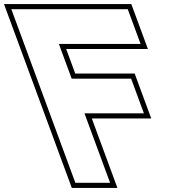

<svg xmlns="http://www.w3.org/2000/svg" viewBox="-310 -830 925 940"><path d="M230.5 -785H315.5L378.2 -615H293.2H-21.8L40.9 -445H246.9H331.9L394.6 -275H309.6H103.6L197.6 -20L229 65H59L27.6 -20L-66.4 -275L-129.1 -445L-223.1 -700L-254.5 -785H-169.5ZM332.9 -810H-290.4L41.5 90H264.8L139.5 -250H430.5L349.3 -470H58.3L14.1 -590H414.1Z"/></svg>

Font: Nordica Plus
Style: NordicaClassicBkOpOblOl
Weight: 900
Version: Version 1.01